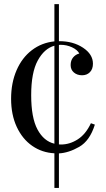

<svg xmlns="http://www.w3.org/2000/svg" viewBox="-20 -728 514 929"><path d="M243.2 -32.7V-506.8Q194.3 -493.2 162.6 -435.1Q130.9 -377 130.9 -267.6Q130.9 -158.2 161.4 -101.6Q191.9 -44.9 243.2 -32.7ZM265.1 181.2H243.2V13.7Q183.6 10.7 136 -22.2Q88.4 -55.2 61 -114Q33.7 -172.9 33.7 -250Q33.7 -327.1 60.1 -387.9Q86.4 -448.7 134 -485.1Q181.6 -521.5 243.2 -527.8V-708H265.1V-528.8H266.6Q334 -528.8 381.8 -497.1Q429.7 -465.3 429.7 -419.9Q429.7 -393.6 415 -378.7Q400.4 -363.8 377 -363.8Q353.5 -363.8 337.6 -377.2Q321.8 -390.6 321.8 -413.1Q321.8 -435.5 333.7 -450Q345.7 -464.4 363.8 -469.2Q354 -487.3 328.1 -499.3Q302.2 -511.2 273.9 -511.2L265.1 -510.7V-29.3L274.9 -28.8Q317.4 -28.8 356.2 -53.7Q395 -78.6 419.9 -131.8L439 -125Q414.6 -46.9 363.5 -17.6Q312.5 11.7 265.1 14.2Z"/></svg>

Font: PlayfairDisplay-Regular
Style: Regular
Weight: 400
Designer: Claus Eggers Sørensen
Foundry: Claus Eggers Sørensen
Version: Version 1.002;PS 001.002;hotconv 1.0.70;makeotf.lib2.5.58329